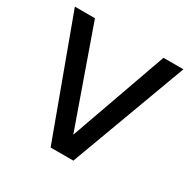

<svg xmlns="http://www.w3.org/2000/svg" viewBox="-157 -851 996 1002"><g transform="rotate(30 341.5 -350.0)"><path d="M273 0 15 -700H136L342 -117L549 -700H669L410 0Z"/></g></svg>

Font: Rethink Sans SemiBold
Style: Regular
Weight: 600
Designer: The Rethink Sans project authors (Hans Thiessen). DM Sans designed by Colophon Foundry.
Foundry: Rethink Communications LLC
Version: Version 1.001